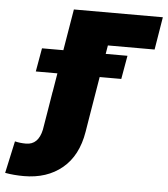

<svg xmlns="http://www.w3.org/2000/svg" viewBox="-199 -593 746 855"><g transform="rotate(5 174.5 -165.5)"><path d="M494.3 -545.5 470.2 -399.1H261.4L255 -360.8H352.3L333.8 -255.7H237.2L207 -74.2L196 -7.1Q178.3 100.5 110.3 156.8Q42.3 213.1 -61.1 213.1Q-105.8 213.1 -144.9 206L-113.6 62.5Q-90.9 68.2 -63.9 68.2Q-8.9 68.2 5.7 0L20.6 -89.5L34.1 -171.9H34.4L48.3 -255.7H-48.3L-29.8 -360.8H65.7L96.6 -545.5Z"/></g></svg>

Font: Karasuma Gothic
Style: Italic
Weight: 900
Italic angle: -9.39999°
Designer: Rasmus Andersson / Ryoko Nishizuka
Foundry: Genbu
Version: Version 1.00